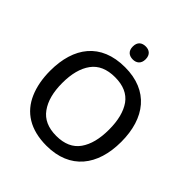

<svg xmlns="http://www.w3.org/2000/svg" viewBox="-242 -1089 1269 1269"><g transform="rotate(45 392.5 -454.5)"><path d="M394 -918.9C359.4 -918.9 333 -901.4 333 -857.9C333 -814.9 359.4 -796.9 394 -796.9C425.8 -796.9 453.1 -814.9 453.1 -857.9C453.1 -901.4 425.8 -918.9 394 -918.9ZM725.1 -357.9C725.1 -579.6 613.3 -725.1 394 -725.1C167.5 -725.1 60.1 -577.6 60.1 -358.9C60.1 -285.2 72.3 -220.2 96.2 -165C144 -54.2 242.2 9.8 393.1 9.8C613.3 9.8 725.1 -137.2 725.1 -357.9ZM173.8 -357.9C173.8 -443.4 191.4 -510.3 227.1 -559.1C262.2 -607.4 317.9 -631.8 394 -631.8C469.7 -631.8 524.9 -607.4 559.6 -559.1C593.8 -510.3 610.8 -443.4 610.8 -357.9C610.8 -272.5 593.8 -205.6 559.1 -156.2C524.4 -106.9 468.8 -82 393.1 -82C317.4 -82 262.2 -106.9 227.1 -156.2C191.4 -205.6 173.8 -272.5 173.8 -357.9Z"/></g></svg>

Font: Noto Reveo Sans
Style: Regular
Weight: 500
Designer: Monotype Design Team
Foundry: Monotype Imaging Inc.
Version: Version 2.007